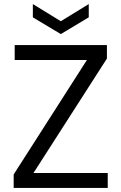

<svg xmlns="http://www.w3.org/2000/svg" viewBox="-20 -921 595 941"><path d="M47 0V-66L406 -627H52V-700H504V-634L144 -73H508V0ZM278 -754 141 -836V-901L278 -817L415 -901V-836Z"/></svg>

Font: DM Sans 10pt
Style: Regular
Weight: 400
Version: Version 4.004;gftools[0.9.30]